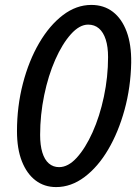

<svg xmlns="http://www.w3.org/2000/svg" viewBox="-20 -750 553 780"><path d="M208 10Q160 10 124.5 -17Q89 -44 69 -94.5Q49 -145 49 -217Q49 -318 73 -410.5Q97 -503 139 -575Q181 -647 235.5 -688.5Q290 -730 351 -730Q402 -730 438.5 -702Q475 -674 494.5 -621.5Q514 -569 513 -495Q511 -395 486 -304Q461 -213 419.5 -142.5Q378 -72 323.5 -31Q269 10 208 10ZM220 -71Q257 -71 292 -109.5Q327 -148 356 -212.5Q385 -277 402 -357Q419 -437 419 -518Q419 -560 409.5 -589.5Q400 -619 382 -634.5Q364 -650 338 -650Q303 -650 268 -611Q233 -572 204.5 -507.5Q176 -443 159.5 -363Q143 -283 143 -202Q143 -160 152 -130.5Q161 -101 178.5 -86Q196 -71 220 -71Z"/></svg>

Font: Instrument Sans Condensed Medium
Style: Italic
Weight: 500
Width: 3
Italic angle: -13°
Designer: Rodrigo Fuenzalida
Foundry: fragTYPE
Version: Version 1.000;gftools[0.9.28]